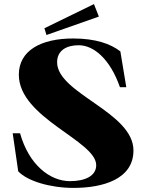

<svg xmlns="http://www.w3.org/2000/svg" viewBox="-20 -903 707 938"><path d="M339 15C484 15 632 -28 632 -168C632 -356 259 -446 259 -599C259 -657 306 -682 364 -682C439 -682 518 -614 566 -477H597L568 -652C520 -689 447 -715 337 -715C180 -715 72 -656 72 -538C72 -326 450 -216 450 -96C450 -44 397 -18 322 -18C224 -18 121 -98 78 -252H42L69 -66C113 -19 224 15 339 15ZM463 -822 439 -883 197 -765 207 -732Z"/></svg>

Font: Sprat
Style: Bold
Weight: 700
Designer: Ethan Nakache
Foundry: Collletttivo
Version: Version 2.000;Glyphs 3.2 (3217)